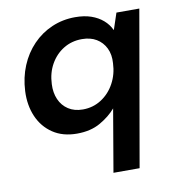

<svg xmlns="http://www.w3.org/2000/svg" viewBox="-81 -581 795 868"><g transform="rotate(-10 316.5 -146.5)"><path d="M370 215 419 -72Q391 -39 346.5 -13.5Q302 12 239 12Q174 12 128.5 -18.5Q83 -49 60.5 -101Q38 -153 41 -218Q44 -280 66 -333Q88 -386 126 -425.5Q164 -465 214 -486.5Q264 -508 321 -508Q363 -508 394.5 -497Q426 -486 448.5 -466.5Q471 -447 483 -421H484L509 -496H614L490 215ZM284 -91Q331 -91 369 -115.5Q407 -140 429.5 -181.5Q452 -223 454 -273Q457 -313 442.5 -342.5Q428 -372 400.5 -388.5Q373 -405 334 -405Q287 -405 249.5 -382Q212 -359 189.5 -319Q167 -279 165 -228Q163 -189 176.5 -158Q190 -127 217.5 -109Q245 -91 284 -91Z"/></g></svg>

Font: DM Sans 28pt SemiBold
Style: Italic
Weight: 600
Italic angle: -10°
Version: Version 4.004;gftools[0.9.30]